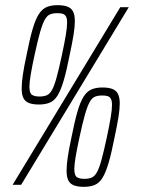

<svg xmlns="http://www.w3.org/2000/svg" viewBox="-20 -716 549 744"><path d="M29 0 446 -688H479L62 0ZM131 -311Q108 -311 93 -316.5Q78 -322 71 -335.5Q64 -349 64 -373Q64 -395 68.5 -426Q73 -457 83 -503Q95 -564 106 -602Q117 -640 130 -660.5Q143 -681 160.5 -688.5Q178 -696 203 -696Q226 -696 241 -690.5Q256 -685 263 -671.5Q270 -658 270 -634Q270 -612 265 -581Q260 -550 250 -503Q238 -442 227 -404.5Q216 -367 203.5 -346.5Q191 -326 173.5 -318.5Q156 -311 131 -311ZM133 -342Q149 -342 160.5 -346.5Q172 -351 181 -366.5Q190 -382 199 -414.5Q208 -447 220 -503Q230 -550 235 -580Q240 -610 240 -628Q240 -645 235.5 -652.5Q231 -660 223 -662.5Q215 -665 202 -665Q186 -665 174.5 -660.5Q163 -656 154 -640.5Q145 -625 135.5 -592Q126 -559 114 -503Q104 -457 99 -427Q94 -397 94 -380Q94 -355 104 -348.5Q114 -342 133 -342ZM305 8Q282 8 267 2.5Q252 -3 245 -16.5Q238 -30 238 -54Q238 -76 242.5 -107Q247 -138 257 -184Q269 -245 280 -283Q291 -321 304 -341.5Q317 -362 334.5 -369.5Q352 -377 377 -377Q400 -377 415 -371.5Q430 -366 437 -352.5Q444 -339 444 -315Q444 -293 439 -262Q434 -231 424 -184Q412 -123 401 -85.5Q390 -48 377.5 -27.5Q365 -7 347.5 0.5Q330 8 305 8ZM307 -23Q323 -23 334.5 -27.5Q346 -32 355 -47.5Q364 -63 373 -95.5Q382 -128 394 -184Q404 -231 409 -261Q414 -291 414 -309Q414 -326 409.5 -333.5Q405 -341 397 -343.5Q389 -346 376 -346Q360 -346 348.5 -341.5Q337 -337 328 -321.5Q319 -306 309.5 -273Q300 -240 288 -184Q278 -138 273 -108Q268 -78 268 -61Q268 -36 278 -29.5Q288 -23 307 -23Z"/></svg>

Font: Saira Condensed Thin
Style: Italic
Weight: 250
Width: 3
Italic angle: -12°
Designer: Hector Gatti with collaboration of the Omnibus-Type team
Foundry: Omnibus-Type
Version: Version 1.101